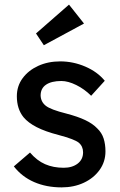

<svg xmlns="http://www.w3.org/2000/svg" viewBox="-20 -802 519 832"><path d="M247 10Q181 10 128 -13Q75 -36 40 -81L110 -141Q140 -106 175.5 -90.5Q211 -75 256 -75Q293 -75 316.5 -93Q340 -111 340 -142Q340 -168 321 -184Q302 -199 234 -217Q176 -232 139 -251Q102 -270 82 -294Q53 -330 53 -385Q53 -429 78 -463Q103 -497 145.5 -516.5Q188 -536 241 -536Q297 -536 349.5 -513.5Q402 -491 434 -452L375 -387Q346 -416 310.5 -433.5Q275 -451 246 -451Q203 -451 179.5 -435Q156 -419 156 -388Q157 -361 178 -344Q199 -327 267 -310Q317 -297 349.5 -281.5Q382 -266 401 -246Q421 -227 429 -202Q437 -177 437 -146Q437 -101 411.5 -65.5Q386 -30 343 -10Q300 10 247 10ZM170 -606 136 -657 279 -782 344 -700Z"/></svg>

Font: Lexend Deca
Style: Regular
Weight: 400
Designer: Bonnie Shaver-Troup, Thomas Jockin
Foundry: Lexend
Version: Version 1.008; ttfautohint (v1.8.4.7-5d5b)